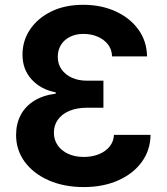

<svg xmlns="http://www.w3.org/2000/svg" viewBox="-20 -757 685 787"><path d="M323.4 9.8Q242.7 9.8 179.9 -17.7Q117.2 -45.2 81.5 -93.5Q45.9 -141.9 45.9 -203.8Q45.9 -248.9 64.4 -284.6Q82.9 -320.3 119.2 -343.3Q155.4 -366.3 208.4 -373.1V-378.5Q147.7 -390 110 -431Q72.2 -472 72.2 -533Q72.2 -590.1 103.3 -636.3Q134.5 -682.6 190.4 -710Q246.3 -737.3 321 -737.3Q395 -737.3 453.9 -710.4Q512.8 -683.5 547.3 -635.8Q581.8 -588.1 582.7 -525.7H439.3Q438.6 -554.2 422.6 -574.8Q406.6 -595.3 380.2 -606.7Q353.8 -618 321.9 -618Q290.6 -618 266.9 -606.1Q243.3 -594.3 230 -573.2Q216.8 -552.1 216.8 -523.9Q216.8 -494.8 232.1 -472.9Q247.4 -451 274.3 -438.6Q301.3 -426.3 336.7 -426.3H403.9V-315.4H336.7Q294.8 -315.4 264.2 -302.4Q233.6 -289.4 217.3 -266.5Q200.9 -243.6 200.9 -213.2Q200.9 -183.8 216.6 -161.3Q232.2 -138.8 259.8 -126.3Q287.4 -113.7 323.1 -113.7Q357.7 -113.7 385.3 -124.9Q412.9 -136.1 429.4 -156.5Q445.9 -176.9 447.1 -204.2H597.2Q596.1 -141 560.9 -92.8Q525.6 -44.6 464.1 -17.4Q402.6 9.8 323.4 9.8Z"/></svg>

Font: Atlassian Sans
Style: Regular
Weight: 400
Designer: Rasmus Andersson
Foundry: Modifications by Atlassian Pty Ltd, manufactured by rsms
Version: Version 4.001;git-9221beed3